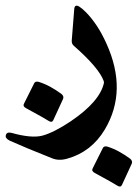

<svg xmlns="http://www.w3.org/2000/svg" viewBox="-80 -326 499 685"><path d="M185 -295Q186 -303 190 -305Q199 -310 226 -283Q245 -264 264 -236Q283 -208 300 -170Q376 -2 294 136Q246 216 160 240Q129 249 104 238Q56 219 19 203.5Q-18 188 -45 176Q-63 167 -59 156Q-56 144 -39 148Q32 168 71 158Q112 147 172 107Q277 36 291 -31Q291 -33 290 -37Q273 -84 183 -163Q175 -170 176 -182ZM287 202Q291 194 303 197Q325 204 345 215Q365 226 384 240Q394 248 390 258L355 334Q350 344 338 336Q326 328 258 291Q245 284 251 274ZM42 -29Q46 -37 58 -34Q80 -27 100 -16Q120 -5 139 9Q149 17 145 27L110 103Q105 113 93 105Q81 97 13 60Q0 53 6 43Z"/></svg>

Font: Amiri
Style: Bold Italic
Weight: 700
Italic angle: 10°
Designer: Khaled Hosny
Version: Version 0.113